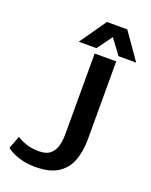

<svg xmlns="http://www.w3.org/2000/svg" viewBox="-157 -930 801 1021"><g transform="rotate(20 243.5 -419.5)"><path d="M385 -224Q385 -160 366 -107Q347 -54 300.5 -23Q254 8 170 8Q122 8 78.5 -5.5Q35 -19 9 -41L36 -113Q58 -98 90 -87.5Q122 -77 160 -77Q202 -77 224 -95Q246 -113 254.5 -143Q263 -173 263 -208V-667H385ZM162 -697 267 -847H382L487 -697H387L324 -782L262 -697Z"/></g></svg>

Font: Epunda Sans SemiBold
Style: Regular
Weight: 600
Designer: Simon Atzbach
Foundry: typofactur
Version: Version 2.204; ttfautohint (v1.8.4.7-5d5b)